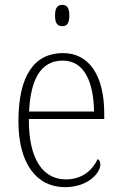

<svg xmlns="http://www.w3.org/2000/svg" viewBox="-20 -762 499 792"><path d="M237 -654C254 -654 266 -663 266 -698C266 -732 254 -742 237 -742C219 -742 207 -732 207 -698C207 -663 219 -654 237 -654ZM248 10C344 10 394 -49 394 -84C394 -96 389 -102 383 -106C362 -61 320 -22 252 -22C158 -22 98 -104 99 -271H410V-294C410 -451 347 -543 240 -543C122 -543 56 -451 56 -262C56 -88 130 10 248 10ZM368 -302H100C106 -431 146 -512 239 -512C326 -512 366 -427 368 -302Z"/></svg>

Font: Noto Serif Bengali SemiCondensed ExtraLight
Style: Regular
Weight: 200
Width: 4
Designer: Juan Bruce, Universal Thirst, Indian Type Foundry and the Monotype Design Team.
Foundry: Monotype Imaging Inc.
Version: Version 2.003